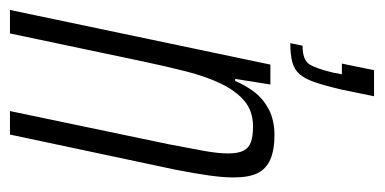

<svg xmlns="http://www.w3.org/2000/svg" viewBox="-210 -544 753 376"><g transform="rotate(90 166.0 -356.5)"><path d="M63 -549 68 -573Q96 -573 104.5 -586.5Q113 -600 121 -634L124 -650H103L116 -713H167L153 -645Q146 -616 139.5 -597Q133 -578 124 -567.5Q115 -557 100.5 -553Q86 -549 63 -549ZM-2 0 105 -510H144L133 -441H137Q146 -462 159 -479Q172 -496 193 -507Q214 -518 243 -518Q272 -518 290.5 -510Q309 -502 317.5 -485Q326 -468 326 -438Q326 -417 322 -389Q318 -361 311 -325L242 0H196L261 -311Q269 -352 274 -380Q279 -408 279 -427Q279 -447 273.5 -457.5Q268 -468 256.5 -472Q245 -476 226 -476Q196 -476 176 -459Q156 -442 142 -412.5Q128 -383 118.5 -345.5Q109 -308 100 -266L44 0Z"/></g></svg>

Font: Saira UltraCondensed Light
Style: Italic
Weight: 300
Width: 1
Italic angle: -12°
Designer: Hector Gatti with collaboration of the Omnibus-Type team
Foundry: Omnibus-Type
Version: Version 1.101